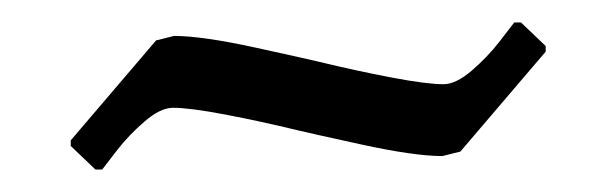

<svg xmlns="http://www.w3.org/2000/svg" viewBox="-20 -353 546 171"><path d="M43 -228 119 -317 135 -321Q160 -321 208 -310.5Q256 -300 264 -298Q297 -290 328.5 -284Q360 -278 375 -278Q386 -278 400 -290Q414 -302 424.5 -315.5Q435 -329 438 -333H444L466 -312V-307L390 -218L374 -214Q349 -214 301 -224.5Q253 -235 245 -237Q212 -245 180.5 -251Q149 -257 134 -257Q123 -257 109 -245Q95 -233 84.5 -219.5Q74 -206 71 -202H65L43 -223Z"/></svg>

Font: Sahitya
Style: Regular
Weight: 400
Designer: Juan Pablo del Peral
Foundry: Juan Pablo del Peral (http://www.huertatipografica.com)
Version: Version 1.001;PS 001.000;hotconv 1.0.70;makeotf.lib2.5.58329